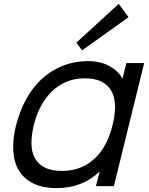

<svg xmlns="http://www.w3.org/2000/svg" viewBox="-20 -953 761 983"><path d="M638 -865 400 -695 371 -735 588 -933ZM563 0H471L490 -73H488Q445 -32 390.5 -11Q336 10 272 10Q198 10 150 -14Q102 -38 76.5 -80.5Q51 -123 48 -182Q45 -241 62 -311Q80 -382 112.5 -442.5Q145 -503 192 -547Q239 -591 299.5 -615.5Q360 -640 432 -640Q493 -640 538 -616Q583 -592 606 -553H608L627 -630H718ZM556 -312Q569 -362 569 -406Q569 -450 553 -482.5Q537 -515 503 -533.5Q469 -552 414 -552Q360 -552 317 -533Q274 -514 242 -481.5Q210 -449 187.5 -405.5Q165 -362 153 -312Q141 -262 141 -219.5Q141 -177 157.5 -145.5Q174 -114 208 -96Q242 -78 297 -78Q352 -78 394.5 -96Q437 -114 469 -145.5Q501 -177 522.5 -219.5Q544 -262 556 -312Z"/></svg>

Font: TypoPRO Sinkin Sans
Style: 400 Italic
Weight: 400
Italic angle: -112°
Designer: Keith Bates
Foundry: K-Type
Version: Sinkin Sans (version 1.0)  by Keith Bates   •   © 2014   www